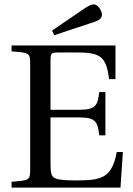

<svg xmlns="http://www.w3.org/2000/svg" viewBox="-20 -858 609 878"><path d="M218 -718 228 -697 388 -750C430 -763 444 -770 446 -788C448 -807 429 -834 415 -837C400 -840 387 -834 354 -811ZM33 0H531L542 -163H514C492 -48 450 -33 332 -33C288 -33 254 -34 234 -42C214 -50 211 -67 211 -113V-321H342C422 -321 426 -298 434 -239H462V-437H434C426 -379 422 -356 342 -356H211V-584C211 -614 215 -618 245 -618H337C444 -618 466 -594 479 -496H508V-650H33V-623C116 -617 118 -616 118 -563V-87C118 -34 116 -33 33 -27Z"/></svg>

Font: erewhon
Style: Regular
Weight: 400
Version: Version 1.0.0